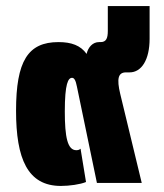

<svg xmlns="http://www.w3.org/2000/svg" viewBox="-20 -604 542 634"><path d="M181 10C209 10 245 5 264 -3L246 -113C242 -109 237 -108 232 -108C203 -108 194 -151 194 -236C194 -328 205 -347 218 -347C225 -347 230 -339 234 -318L300 0H448L377 -294C365 -344 370 -365 396 -365H408C447 -365 474 -406 474 -476V-584H336V-502C336 -478 331 -465 312 -465H307C286 -465 271 -448 266 -426C246 -454 216 -465 173 -465C72 -465 33 -402 33 -238C33 -80 71 10 181 10Z"/></svg>

Font: Noto Sans Thai UI Cond Blk
Style: Regular
Weight: 900
Width: 3
Designer: Monotype Design Team
Foundry: Monotype Imaging Inc.
Version: Version 2.000